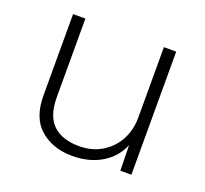

<svg xmlns="http://www.w3.org/2000/svg" viewBox="-95 -611 782 733"><g transform="rotate(20 296.0 -245.0)"><path d="M265 10Q187 10 135.5 -34Q84 -78 84 -170V-500H134V-182Q134 -104 171.5 -69Q209 -34 277 -34Q330 -34 370 -58.5Q410 -83 431.5 -123.5Q453 -164 453 -213V-500H503V0H458L456 -103Q434 -50 384 -20Q334 10 265 10Z"/></g></svg>

Font: Work Sans Light
Style: Regular
Weight: 300
Designer: Wei Huang
Foundry: Wei Huang
Version: Version 2.012; ttfautohint (v1.8.3)